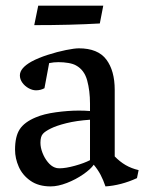

<svg xmlns="http://www.w3.org/2000/svg" viewBox="-20 -647 514 679"><path d="M106.4 -231.9Q134.8 -244.1 178 -250Q221.2 -255.9 259.3 -255.9Q279.3 -255.9 298.3 -254.4V-280.8Q298.3 -325.7 288.3 -362.5Q278.3 -399.4 249 -415.5Q238.8 -421.4 221.9 -424.3Q205.1 -427.2 186.5 -427.2Q169.9 -427.2 153.8 -423.8L137.2 -335Q123.5 -327.6 107.4 -327.6Q94.7 -327.6 81.3 -335Q67.9 -342.3 59.1 -354.5Q50.3 -366.7 50.3 -380.4Q50.3 -406.2 91.3 -429.2Q115.7 -442.4 149.2 -453.1Q182.6 -463.9 213.1 -470Q243.7 -476.1 258.8 -476.1Q326.2 -476.1 356 -436.5Q385.7 -397 385.7 -329.1V-93.8Q403.8 -75.2 424.3 -63.2Q444.8 -51.3 470.2 -45.4L464.4 -17.1Q437 -4.4 408 3.2Q378.9 10.7 353 12.2Q345.2 -10.7 335.7 -28.8Q326.2 -46.9 311.5 -64.5Q300.8 -48.8 274.4 -30.5Q248 -12.2 216.6 0Q185.1 12.2 159.2 12.2Q116.2 12.2 87.9 -7.6Q59.6 -27.3 46.4 -57.1Q33.2 -86.9 33.2 -117.7Q33.2 -164.6 49.8 -189.9Q66.4 -215.3 106.4 -231.9ZM190.4 -51.8Q212.4 -51.8 244.9 -60.8Q277.3 -69.8 298.3 -80.6V-223.6Q250 -220.2 214.8 -211.4Q179.7 -202.6 159.7 -192.6Q139.6 -182.6 132.3 -174.3Q123 -165 123 -142.1Q123 -125.5 130.1 -106.9Q137.2 -88.4 148.9 -74Q160.6 -59.6 173.8 -54.7Q180.2 -51.8 190.4 -51.8ZM115.2 -627H345.2L333 -564Q231 -558.1 101.1 -558.1Z"/></svg>

Font: Vesper Libre
Style: Regular
Weight: 400
Designer: Robert Keller & Kimya Gandhi
Foundry: Mota Italic
Version: Version 1.058